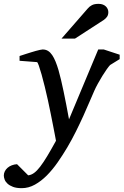

<svg xmlns="http://www.w3.org/2000/svg" viewBox="-100 -752 644 1001"><path d="M474.1 -413.1Q468.3 -407.2 457 -391.6Q445.8 -376 433.8 -356.4Q421.9 -336.9 410.4 -316.2Q398.9 -295.4 392.1 -279.8Q381.3 -255.9 366.9 -221.7Q352.5 -187.5 334.7 -148.2Q316.9 -108.9 295.9 -66.7Q274.9 -24.4 251 16.1Q227.5 55.7 200.9 94Q174.3 132.3 144.5 162.4Q114.7 192.4 81.8 210.7Q48.8 229 13.2 229Q-14.2 229 -32.2 222.2Q-50.3 215.3 -61 205.3Q-71.8 195.3 -75.9 183.8Q-80.1 172.4 -80.1 163.1Q-80.1 151.9 -75 141.4Q-69.8 130.9 -60.5 122.8Q-51.3 114.7 -38.6 109.9Q-25.9 105 -11.2 104L46.9 162.1Q62.5 160.6 77.6 149.7Q92.8 138.7 109.6 116.7Q126.5 94.7 146.5 61.5Q166.5 28.3 191.9 -18.1Q190.9 -23.9 187 -44.2Q183.1 -64.5 177.5 -93.5Q171.9 -122.6 164.8 -157.7Q157.7 -192.9 149.9 -229Q142.1 -264.2 133.5 -299.6Q125 -335 116.9 -363.3Q108.9 -391.6 102.5 -409.7Q96.2 -427.7 92.8 -428.2L2 -435.1V-460L15.6 -464.4Q25.4 -467.8 37.1 -471.4Q48.8 -475.1 62 -479.2Q75.2 -483.4 86.9 -486.6Q98.6 -489.7 108.2 -491.9Q117.7 -494.1 122.1 -494.1Q138.2 -494.1 150.4 -486.6Q162.6 -479 172.1 -464.8Q181.6 -450.7 189.7 -430.9Q197.8 -411.1 205.1 -386.2Q217.8 -341.8 231.4 -276.1Q245.1 -210.4 259.8 -129.9L412.1 -494.1H440.9L523.9 -466.8V-443.8ZM464.8 -689Q464.8 -674.8 458.5 -665.3Q452.1 -655.8 440.9 -647.9L291 -550.8H220.7L356.9 -707Q361.8 -712.9 367.2 -717.3Q372.6 -721.7 379.2 -725.1Q385.7 -728.5 394.3 -730.2Q402.8 -731.9 414.1 -731.9Q427.2 -731.9 436.8 -728Q446.3 -724.1 452.4 -718Q458.5 -711.9 461.7 -704.1Q464.8 -696.3 464.8 -689Z"/></svg>

Font: Charis SIL Am
Style: Italic
Weight: 400
Italic angle: -11°
Foundry: SIL International
Version: Version 5.000